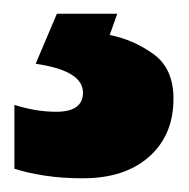

<svg xmlns="http://www.w3.org/2000/svg" viewBox="-20 -20 275 280"><path d="M233 124Q233 177 197.5 208.5Q162 240 101 240Q70 240 44.5 236Q19 232 1 226V133Q17 138 32 140.5Q47 143 62 143Q101 143 101 115Q101 83 32 73L63 0H151L140 31Q175 38 204 59Q233 80 233 124Z"/></svg>

Font: Noto Sans Myanmar UI SemiCondensed Black
Style: Regular
Weight: 900
Width: 4
Designer: Monotype Design Team
Foundry: Monotype Imaging Inc.
Version: Version 2.103; ttfautohint (v1.8.4.7-5d5b)